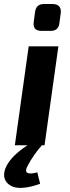

<svg xmlns="http://www.w3.org/2000/svg" viewBox="-51 -724 347 957"><path d="M168 -704H211Q232 -704 243 -693Q254 -682 252 -661L245 -608Q240 -570 202 -570H157Q111 -570 117 -614L124 -666Q130 -704 168 -704ZM92 -493H240L171 0H158Q115 48 86 104Q72 130 85.5 137.5Q99 145 135 135L149 192Q105 208 69.5 211.5Q34 215 13 206.5Q-8 198 -19.5 182.5Q-31 167 -30.5 146.5Q-30 126 -19 104Q7 52 86 0H23Z"/></svg>

Font: Exo 2.0
Style: Bold Italic
Weight: 700
Italic angle: -8°
Designer: Natanael Gama
Version: Version 1.001;PS 001.001;hotconv 1.0.70;makeotf.lib2.5.58329